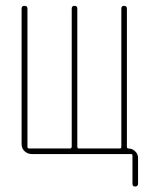

<svg xmlns="http://www.w3.org/2000/svg" viewBox="-20 -540 540 673"><path d="M91.8 0Q77.1 0 66.4 -9.8Q55.7 -19.5 55.7 -35.2V-509.8Q55.7 -519.5 65.9 -519.5Q76.2 -519.5 76.2 -509.8V-25.4Q76.2 -20.5 81.1 -19.5H225.6Q230.5 -19.5 231.4 -25.4V-509.8Q231.4 -519.5 241.2 -519.5Q251 -519.5 251 -509.8V-25.4Q251 -20.5 255.9 -19.5H400.4Q405.3 -19.5 405.3 -25.4V-509.8Q405.3 -519.5 415 -519.5Q424.8 -519.5 424.8 -509.8V-25.4Q424.8 -20.5 429.7 -19.5Q443.4 -19.5 453.6 -9.8Q463.9 0 463.9 13.7V103.5Q463.9 113.3 454.1 113.8Q444.3 114.3 444.3 103.5V4.9Q444.3 0 439.5 0Z"/></svg>

Font: Rounded-X Mgen+ 1mn thin
Style: Regular
Weight: 100
Designer: [Source Han Sans]
Ryoko NISHIZUKA  (kana & ideographs); Paul D. Hunt (Latin, Greek & Cyrillic); Wenlong ZHANG  (bopomofo
Version: Version 1.059.20150602